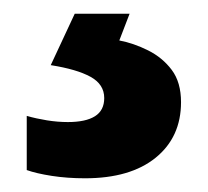

<svg xmlns="http://www.w3.org/2000/svg" viewBox="-20 -20 303 280"><path d="M244 129Q244 180 207 210Q170 240 104 240Q78 240 55.5 236.5Q33 233 19 228V149Q33 153 48.5 155.5Q64 158 79 158Q105 158 118.5 149.5Q132 141 132 123Q132 103 112 92Q92 81 54 75L89 0H169L154 39Q175 43 196 53.5Q217 64 230.5 82Q244 100 244 129Z"/></svg>

Font: Noto Sans Symbols
Style: Bold
Weight: 700
Version: Version 2.002